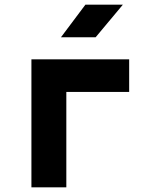

<svg xmlns="http://www.w3.org/2000/svg" viewBox="-20 -805 640 825"><path d="M391 -645 508 -785H347L242 -645ZM265 0V-410H535V-550H115V0Z"/></svg>

Font: Tekne LDO ExtraBold
Style: Regular
Weight: 800
Monospace: yes
Designer: Alessio Laiso, Mario Rullo, Paolo Rosset
Foundry: Alessio Laiso
Version: Version 1.000;hotconv 1.0.109;makeotfexe 2.5.65596